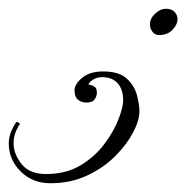

<svg xmlns="http://www.w3.org/2000/svg" viewBox="-55 -418 425 438"><path d="M180 -255Q217 -255 234.5 -238.5Q252 -222 257.5 -200.5Q263 -179 263 -164Q263 -143 248.5 -115.5Q234 -88 207.5 -61.5Q181 -35 143.5 -17.5Q106 0 60 0Q19 0 -8 -27Q-35 -54 -35 -91Q-35 -105 -29.5 -118Q-24 -131 -20 -136Q-18 -142 -13 -138.5Q-8 -135 -10 -134Q-12 -133 -18 -120Q-24 -107 -24 -91Q-24 -67 -6 -44Q12 -21 50 -21Q96 -21 129 -41Q162 -61 183.5 -90Q205 -119 215.5 -146.5Q226 -174 226 -189Q226 -214 213.5 -228Q201 -242 178 -242Q165 -242 156 -235.5Q147 -229 147 -225Q147 -225 152 -224Q157 -223 161.5 -219.5Q166 -216 166 -206Q166 -199 161 -191.5Q156 -184 142 -184Q131 -184 123 -190.5Q115 -197 115 -212Q115 -226 132.5 -240.5Q150 -255 180 -255ZM323 -398Q337 -398 343.5 -390.5Q350 -383 350 -375Q350 -362 338.5 -350Q327 -338 308 -338Q298 -338 292.5 -346Q287 -354 287 -362Q287 -376 299 -387Q311 -398 323 -398Z"/></svg>

Font: Kapakana
Style: Regular
Weight: 400
Designer: Kousuke Nagai
Version: Version 1.002